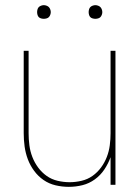

<svg xmlns="http://www.w3.org/2000/svg" viewBox="-20 -717 540 745"><path d="M247 8Q221 8 195.5 2Q170 -4 149 -18.5Q128 -33 112.5 -54Q97 -75 88 -99Q79 -123 75.5 -148.5Q72 -174 72 -200V-520H91V-200Q91 -177 94 -153.5Q97 -130 105.5 -108Q114 -86 128 -67Q142 -48 161 -34.5Q180 -21 203.5 -15.5Q227 -10 250 -10Q273 -10 296.5 -15.5Q320 -21 339 -34.5Q358 -48 372 -67Q386 -86 394.5 -108Q403 -130 406 -153.5Q409 -177 409 -200V-520H428V0H409V-107Q400 -82 385 -59.5Q370 -37 348 -21Q326 -5 300 1.5Q274 8 247 8ZM350 -644Q345 -644 339.5 -645.5Q334 -647 330.5 -650.5Q327 -654 325.5 -659.5Q324 -665 324 -670Q324 -675 325.5 -680.5Q327 -686 330.5 -689.5Q334 -693 339.5 -695Q345 -697 350 -697Q355 -697 360.5 -695Q366 -693 369.5 -689.5Q373 -686 375 -680.5Q377 -675 377 -670Q377 -665 375 -659.5Q373 -654 369.5 -650.5Q366 -647 360.5 -645.5Q355 -644 350 -644ZM150 -644Q145 -644 139.5 -645.5Q134 -647 130.5 -650.5Q127 -654 125.5 -659.5Q124 -665 124 -670Q124 -675 125.5 -680.5Q127 -686 130.5 -689.5Q134 -693 139.5 -695Q145 -697 150 -697Q155 -697 160.5 -695Q166 -693 169.5 -689.5Q173 -686 175 -680.5Q177 -675 177 -670Q177 -665 175 -659.5Q173 -654 169.5 -650.5Q166 -647 160.5 -645.5Q155 -644 150 -644Z"/></svg>

Font: Iosevka Thin
Style: Regular
Weight: 100
Monospace: yes
Designer: Belleve Invis
Foundry: Belleve Invis
Version: Version 32.5.0; ttfautohint (v1.8.4)